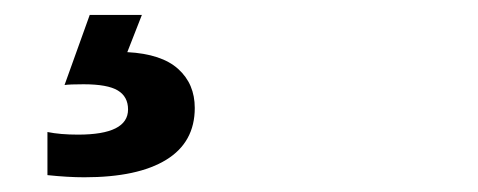

<svg xmlns="http://www.w3.org/2000/svg" viewBox="-20 -20 640 257"><path d="M240.7 124.5Q240.7 170.4 202.6 193.8Q164.6 217.3 92.8 217.3Q70.8 217.3 43.5 214.4V156.7Q60.5 160.2 84.5 160.2Q151.4 160.2 151.4 126.5Q151.4 109.4 137.7 101.1Q124 92.8 91.8 92.8Q73.2 92.8 66.4 93.8L100.1 0H169.9L150.4 49.8Q196.3 52.2 218.5 72.3Q240.7 92.3 240.7 124.5Z"/></svg>

Font: Liberation Mono
Style: Bold
Weight: 700
Monospace: yes
Designer: Steve Matteson
Foundry: Ascender Corporation
Version: Version 2.1.5